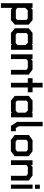

<svg xmlns="http://www.w3.org/2000/svg" viewBox="1620 -2360 962 4242"><g transform="rotate(90 2101.0 -239.0)"><path d="M423 0H193L154 -31V222H50V-477H154V-441L191 -478H423L525 -391V-87ZM421 -339 385 -371H208L154 -316V-140L196 -108H385L421 -138Z M976 -1V-25L950 0H708L605 -86V-393L708 -477H949L976 -457V-477H1080V-1ZM976 -322 929 -373H746L710 -344V-134L745 -105H934L976 -148Z M1523 0V-341L1481 -373H1327L1285 -341V-1H1180V-477H1285V-441L1323 -477H1516L1628 -395V0Z M1912 -372V0H1810V-372H1708V-478H1810V-699H1912V-478H2018V-372Z M2469 -1V-25L2443 0H2201L2098 -86V-393L2201 -477H2442L2469 -457V-477H2573V-1ZM2469 -322 2422 -373H2239L2203 -344V-134L2238 -105H2427L2469 -148Z M2761 0 2673 -134V-700H2769V-171L2808 -108H2878V0Z M3320 2H3075L2963 -81V-395L3075 -477H3320L3431 -395V-81ZM3326 -341 3284 -373H3110L3068 -341V-135L3110 -103H3284L3326 -135Z M3864 0V-341L3822 -373H3668L3626 -341V-1H3521V-477H3626V-441L3664 -477H3857L3969 -395V0Z M4060 -531V-638H4152V-531ZM4059 0V-478H4150V0Z"/></g></svg>

Font: Turret Road ExtraBold
Style: Regular
Weight: 800
Designer: Noponies
Foundry: Noponies
Version: Version 1.001; ttfautohint (v1.8)